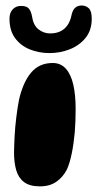

<svg xmlns="http://www.w3.org/2000/svg" viewBox="-20 -655 354 698"><path d="M125.5 22.5Q88 22.5 67.5 7Q47 -8.5 39 -36.2Q31 -64 31 -100.5Q31 -114.5 31.8 -129.8Q32.5 -145 33.2 -161Q34 -177 35.5 -193.5Q37 -210 39 -226.5Q41 -243 43.5 -259.8Q46 -276.5 49 -292Q64 -357 93.5 -391.5Q123 -426 171.5 -426Q201 -426 219.5 -405.2Q238 -384.5 246.5 -347.2Q255 -310 255 -259Q255 -237 254.2 -215.5Q253.5 -194 251.8 -173.8Q250 -153.5 247.2 -134.2Q244.5 -115 241 -97.8Q237.5 -80.5 233 -65.5Q228.5 -50.5 223 -38.5Q208.5 -10.5 184.5 6Q160.5 22.5 125.5 22.5ZM160 -462Q121.5 -462 88.2 -475.5Q55 -489 34.8 -516.5Q14.5 -544 14.5 -587Q14.5 -608.5 26.2 -621Q38 -633.5 56.5 -633.5Q77.5 -633.5 85.5 -623Q93.5 -612.5 96.5 -595Q101 -563.5 119.8 -548.5Q138.5 -533.5 162.5 -533.5Q183 -533.5 198.8 -540.8Q214.5 -548 225.2 -563.2Q236 -578.5 240.5 -602Q244.5 -619.5 253.8 -627.2Q263 -635 276.5 -635Q292 -635 302.8 -625Q313.5 -615 313.5 -587Q313.5 -545 291 -517.2Q268.5 -489.5 233.5 -475.8Q198.5 -462 160 -462Z"/></svg>

Font: Gluten Thin SemiBold
Style: Regular
Weight: 600
Version: Version 1.300